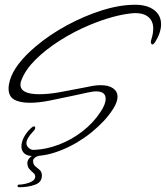

<svg xmlns="http://www.w3.org/2000/svg" viewBox="-20 -592 697 807"><path d="M120 64Q95 64 82.5 53Q70 42 70 23Q70 5 81 -16Q92 -37 112 -55Q118 -60 122 -61Q125 -61 127 -59Q128 -58 128 -55Q128 -48 119 -39Q91 -10 91 10Q91 21 101 30Q111 39 124 38Q174 36 227 16Q280 -4 326 -39.5Q372 -75 402 -121Q424 -153 424 -177Q424 -208 384 -208Q377 -208 368 -206.5Q359 -205 348 -203L298 -192Q237 -179 190 -169.5Q143 -160 106 -160Q63 -160 39.5 -173.5Q16 -187 16 -220Q16 -235 22 -256Q42 -322 129 -396Q188 -446 261 -485.5Q334 -525 408.5 -548.5Q483 -572 548 -572Q598 -572 627.5 -550Q657 -528 657 -490Q657 -455 632 -415Q625 -405 620 -405Q618 -405 616 -408.5Q614 -412 614 -416Q614 -417 614.5 -419.5Q615 -422 616 -426Q624 -450 624 -472Q624 -506 600.5 -523Q577 -540 533 -536Q456 -528 357 -487Q290 -459 230.5 -421Q171 -383 128.5 -340.5Q86 -298 70 -255Q66 -247 66 -236Q66 -196 145 -196Q183 -196 228.5 -204Q274 -212 334 -224L369 -231Q387 -234 404 -234Q436 -234 455 -221Q474 -208 474 -185Q474 -164 456 -135Q439 -108 416 -83.5Q393 -59 365 -36Q308 10 243 37Q178 64 120 64ZM60 195Q54 195 54 189Q54 184 60 184Q71 184 87 180.5Q103 177 115.5 169.5Q128 162 128 150Q128 141 120 134.5Q112 128 103.5 118.5Q95 109 95 93Q95 80 107.5 68.5Q120 57 141 57Q149 57 149 62Q135 64 127 70.5Q119 77 119 84Q119 99 128.5 107Q138 115 147 122.5Q156 130 156 146Q156 174 127 184.5Q98 195 60 195Z"/></svg>

Font: Allison
Style: Regular
Weight: 400
Designer: Robert E. Leuschke
Foundry: Robert E. Leuschke
Version: Version 1.010; ttfautohint (v1.8.3)